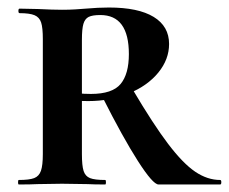

<svg xmlns="http://www.w3.org/2000/svg" viewBox="-20 -491 609 511"><path d="M260 0Q230 0 213 -1L145 -2L80 -1Q62 0 30 0Q28 0 28 -6Q28 -12 30 -12Q58 -12 71 -17Q84 -22 89 -36.5Q94 -51 94 -81V-387Q94 -417 89.5 -431Q85 -445 72 -450.5Q59 -456 32 -456Q29 -456 29 -462Q29 -468 32 -468L81 -467Q121 -465 145 -465Q164 -465 180 -466Q196 -467 208 -468Q241 -471 270 -471Q348 -471 389 -446Q430 -421 430 -374Q430 -333 401.5 -298Q373 -263 323.5 -242.5Q274 -222 215 -222Q183 -222 160 -226L159 -248Q184 -241 222 -241Q279 -241 301 -267.5Q323 -294 323 -347Q323 -451 247 -451Q226 -451 216 -446Q206 -441 202 -427.5Q198 -414 198 -385V-81Q198 -50 202.5 -36Q207 -22 219.5 -17Q232 -12 260 -12Q262 -12 262 -6Q262 0 260 0ZM566 0H402Q387 0 347 -62.5Q307 -125 253 -232L333 -253Q388 -160 427.5 -108Q467 -56 499.5 -34Q532 -12 566 -12Q569 -12 569 -6Q569 0 566 0Z"/></svg>

Font: Cormorant Unicase
Style: Bold
Weight: 700
Designer: Christian Thalmann (Catharsis Fonts)
Foundry: Catharsis Fonts
Version: Version 4.000